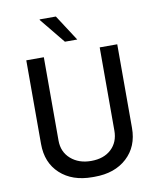

<svg xmlns="http://www.w3.org/2000/svg" viewBox="-97 -970 873 1056"><g transform="rotate(-10 340.0 -442.5)"><path d="M288 -895 382 -750H313L197 -892L198 -895ZM86 -686H184V-221Q184 -157 228.5 -118Q273 -79 342 -79Q413 -79 454.5 -118Q496 -157 496 -221V-686H594V-219Q594 -115 526 -52.5Q458 10 346 10H333Q221 10 153.5 -52Q86 -114 86 -219Z"/></g></svg>

Font: Chivo
Style: Regular
Weight: 400
Designer: Hector Gatti
Foundry: Omnibus-Type
Version: Version 1.007;PS 001.007;hotconv 1.0.88;makeotf.lib2.5.64775